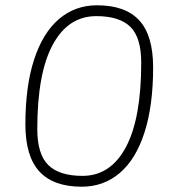

<svg xmlns="http://www.w3.org/2000/svg" viewBox="-20 -698 640 726"><path d="M76 -228Q76 -372 109 -473Q142 -574 203 -626Q264 -678 347 -678Q454 -678 506.5 -621Q559 -564 559 -443Q559 -299 526.5 -197.5Q494 -96 433 -44Q372 8 289 8Q182 8 129 -49.5Q76 -107 76 -228ZM514 -461Q514 -556 473 -596.5Q432 -637 344 -637Q238 -637 179.5 -529Q121 -421 121 -210Q121 -115 162.5 -74Q204 -33 292 -33Q398 -33 456 -141.5Q514 -250 514 -461Z"/></svg>

Font: SN Pro Thin
Style: Italic
Weight: 200
Italic angle: -9°
Designer: Tobias Whetton
Foundry: Supernotes
Version: Version 1.003;Glyphs 3.3 (3324)